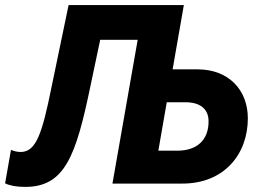

<svg xmlns="http://www.w3.org/2000/svg" viewBox="-55 -720 1023 753"><path d="M44 13C199 13 243 -108 300 -384L338 -564H485L386 0H658C823 1 917 -114 917 -256C917 -368 841 -448 720 -448H622L666 -700H214L147 -378C110 -194 86 -124 26 -124C13 -124 1 -127 -12 -132L-35 -1C-17 8 9 13 44 13ZM566 -129 599 -319H672C731 -319 763 -292 763 -244C763 -171 718 -129 640 -129Z"/></svg>

Font: Fixel Text 20240404
Style: Bold Italic
Weight: 700
Width: 4
Italic angle: -10°
Designer: AlfaBravo + MacPaw
Foundry: Kyrylo Tkachov, Marchela Mozhyna, Serhii Makarenko, Maria Weinstein, Zakhar Kryvoshyya
Version: Version 1.211;Glyphs 3.2 (3225)